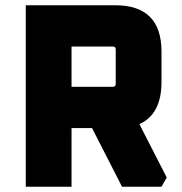

<svg xmlns="http://www.w3.org/2000/svg" viewBox="-20 -710 692 730"><path d="M78 0V-690H418Q594 -690 594 -514V-398Q594 -276 510 -238L614 -35L594 0H444L330 -223H252V0ZM252 -380H409Q420 -380 420 -391V-522Q420 -533 409 -533H252Z"/></svg>

Font: Oxanium ExtraLight ExtraBold
Style: Regular
Weight: 800
Version: Version 2.000